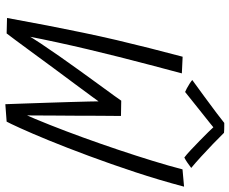

<svg xmlns="http://www.w3.org/2000/svg" viewBox="-92 -781 882 738"><g transform="rotate(90 349.0 -412.0)"><path d="M380.5 8.5Q379.5 -20.5 378 -62.2Q376.5 -104 375 -150Q373.5 -196 372.2 -238.8Q371 -281.5 370.2 -313.2Q369.5 -345 369.5 -357L374.5 -356.5Q371.5 -352 352.2 -325.8Q333 -299.5 304.5 -261.2Q276 -223 244.2 -180Q212.5 -137 183.8 -97.8Q155 -58.5 134.5 -31Q114 -3.5 108.5 3.5L49 2Q64 -80.5 78 -152.8Q92 -225 105.8 -291Q119.5 -357 134.2 -419.8Q149 -482.5 164.8 -545Q180.5 -607.5 198 -673L262 -670Q245.5 -608 229.5 -547.2Q213.5 -486.5 198.5 -427Q183.5 -367.5 169.5 -308.5Q155.5 -249.5 142.8 -190.8Q130 -132 118.5 -72L114.5 -75Q125.5 -95 147.2 -127.8Q169 -160.5 196.2 -199.5Q223.5 -238.5 252 -278Q280.5 -317.5 305.5 -351.8Q330.5 -386 347.2 -409Q364 -432 367 -437L425.5 -436Q426 -433.5 425.5 -409.5Q425 -385.5 425 -348.2Q425 -311 424.8 -268Q424.5 -225 424.2 -183Q424 -141 423.8 -108Q423.5 -75 423.5 -59L415.5 -56.5Q436.5 -103 460.2 -163Q484 -223 508.5 -290.5Q533 -358 556 -426.5Q579 -495 598.5 -558.5Q618 -622 631 -672.5L697.5 -678.5Q672.5 -584 641.5 -490.2Q610.5 -396.5 579 -311.8Q547.5 -227 519.8 -159.2Q492 -91.5 472.5 -48.8Q453 -6 447.5 3.5ZM490.5 -832Q509.5 -812.5 533.5 -789.5Q557.5 -766.5 581.5 -744.5Q605.5 -722.5 625.5 -706Q614.5 -697.5 604.5 -690.8Q594.5 -684 585.5 -679.5Q574 -688 557 -704Q540 -720 521.5 -738Q503 -756 487.8 -771.5Q472.5 -787 465.5 -795H474Q470 -791.5 453.8 -778.5Q437.5 -765.5 415.2 -747.8Q393 -730 371 -712.5Q349 -695 333.5 -682.5Q328.5 -684.5 319.5 -689.2Q310.5 -694 301.2 -700Q292 -706 287.5 -710Q316.5 -731 351.2 -756.5Q386 -782 414.5 -803.5Q443 -825 452.5 -833Q457 -833 463.8 -833Q470.5 -833 477.8 -832.8Q485 -832.5 490.5 -832Z"/></g></svg>

Font: Grandstander Thin ExtraLight
Style: Italic
Weight: 250
Italic angle: -15°
Version: Version 1.200